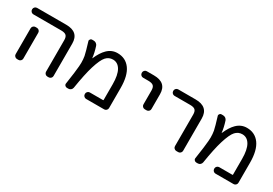

<svg xmlns="http://www.w3.org/2000/svg" viewBox="18 -1219 2644 1860"><g transform="rotate(30 1340.0 -289.5)"><path d="M80.1 -474.6Q65.4 -474.6 55.2 -484.9Q44.9 -495.1 44.9 -509.8V-511.7Q44.9 -526.4 55.2 -536.6Q65.4 -546.9 80.1 -546.9H405.3Q547.9 -546.9 547.9 -417V-54.7Q547.9 -41 537.6 -30.8Q527.3 -20.5 513.7 -20.5H498Q484.4 -20.5 474.1 -30.8Q463.9 -41 463.9 -54.7V-407.2Q463.9 -444.3 447.3 -459.5Q430.7 -474.6 390.6 -474.6ZM175.8 -378.9Q189.5 -378.9 199.7 -368.7Q210 -358.4 210 -343.8V-99.6V-54.7Q210 -41 199.7 -30.8Q189.5 -20.5 175.8 -20.5H158.2Q144.5 -20.5 134.3 -30.8Q124 -41 124 -54.7V-99.6V-343.8Q124 -358.4 134.3 -368.7Q144.5 -378.9 158.2 -378.9Z M931.6 -20.5Q918 -20.5 907.7 -30.8Q897.5 -41 897.5 -54.7V-58.6Q897.5 -72.3 907.7 -82.5Q918 -92.8 931.6 -92.8H1080.1Q1084 -92.8 1084 -97.7V-272.5Q1084 -376 1053.2 -428.7Q1022.5 -481.4 967.8 -481.4Q922.9 -481.4 891.6 -447.3Q860.4 -413.1 829.1 -312.5Q800.8 -220.7 774.4 -54.7Q771.5 -40 760.3 -30.3Q749 -20.5 734.4 -20.5H716.8Q704.1 -20.5 694.8 -30.8Q685.5 -41 688.5 -54.7Q710.9 -203.1 714.8 -259.8Q716.8 -280.3 716.8 -298.8Q716.8 -338.9 710.9 -373Q702.1 -416 671.9 -513.7Q669.9 -517.6 669.9 -521.5Q669.9 -529.3 675.8 -536.1Q682.6 -546.9 695.3 -546.9H712.9Q728.5 -546.9 741.2 -538.1Q753.9 -529.3 758.8 -514.6Q780.3 -449.2 786.1 -392.6Q786.1 -392.6 786.6 -392.1Q787.1 -391.6 788.1 -392.6Q821.3 -469.7 863.3 -510.7Q911.1 -557.6 975.6 -557.6Q1066.4 -557.6 1117.7 -487.3Q1168.9 -417 1168.9 -278.3V-54.7Q1168.9 -41 1158.7 -30.8Q1148.4 -20.5 1134.8 -20.5Z M1306.6 -474.6Q1293 -474.6 1282.7 -484.9Q1272.5 -495.1 1272.5 -509.8V-511.7Q1272.5 -526.4 1282.7 -536.6Q1293 -546.9 1306.6 -546.9H1386.7Q1529.3 -546.9 1529.3 -417V-252Q1529.3 -238.3 1519 -228Q1508.8 -217.8 1494.1 -217.8H1474.6Q1460 -217.8 1449.7 -228Q1439.5 -238.3 1439.5 -252V-407.2Q1439.5 -444.3 1422.9 -459.5Q1406.2 -474.6 1365.2 -474.6Z M1658.2 -474.6Q1644.5 -474.6 1634.3 -484.9Q1624 -495.1 1624 -509.8V-511.7Q1624 -526.4 1634.3 -536.6Q1644.5 -546.9 1658.2 -546.9H1852.5Q1996.1 -546.9 1997.1 -417V-54.7Q1997.1 -41 1986.8 -30.8Q1976.6 -20.5 1962.9 -20.5H1941.4Q1926.8 -20.5 1916.5 -30.8Q1906.2 -41 1906.2 -54.7V-407.2Q1906.2 -444.3 1890.1 -459.5Q1874 -474.6 1834 -474.6Z M2378.9 -20.5Q2365.2 -20.5 2355 -30.8Q2344.7 -41 2344.7 -54.7V-58.6Q2344.7 -72.3 2355 -82.5Q2365.2 -92.8 2378.9 -92.8H2527.3Q2531.2 -92.8 2531.2 -97.7V-272.5Q2531.2 -376 2500.5 -428.7Q2469.7 -481.4 2415 -481.4Q2370.1 -481.4 2338.9 -447.3Q2307.6 -413.1 2276.4 -312.5Q2248 -220.7 2221.7 -54.7Q2218.8 -40 2207.5 -30.3Q2196.3 -20.5 2181.6 -20.5H2164.1Q2151.4 -20.5 2142.1 -30.8Q2132.8 -41 2135.7 -54.7Q2158.2 -203.1 2162.1 -259.8Q2164.1 -280.3 2164.1 -298.8Q2164.1 -338.9 2158.2 -373Q2149.4 -416 2119.1 -513.7Q2117.2 -517.6 2117.2 -521.5Q2117.2 -529.3 2123 -536.1Q2129.9 -546.9 2142.6 -546.9H2160.2Q2175.8 -546.9 2188.5 -538.1Q2201.2 -529.3 2206.1 -514.6Q2227.5 -449.2 2233.4 -392.6Q2233.4 -392.6 2233.9 -392.1Q2234.4 -391.6 2235.4 -392.6Q2268.6 -469.7 2310.5 -510.7Q2358.4 -557.6 2422.9 -557.6Q2513.7 -557.6 2564.9 -487.3Q2616.2 -417 2616.2 -278.3V-54.7Q2616.2 -41 2606 -30.8Q2595.7 -20.5 2582 -20.5Z"/></g></svg>

Font: Gen Jyuu GothicL Regular
Style: Regular
Weight: 400
Designer: [Source Han Sans]
Ryoko NISHIZUKA  (kana & ideographs); Paul D. Hunt (Latin, Greek & Cyrillic); Wenlong ZHANG  (bopomofo
Version: Version 1.002.20150607